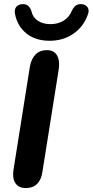

<svg xmlns="http://www.w3.org/2000/svg" viewBox="-20 -928 461 956"><path d="M47.3 -83.4 128.7 -595.6Q135.1 -633.9 156.5 -656.2Q178 -678.4 213.5 -678.4Q249.2 -678.4 264.2 -651.7Q279.1 -624.9 272.3 -582.2L191 -70.8Q185.3 -32.7 164.5 -12.1Q143.6 8.4 108.9 8.4Q72.2 8.4 56.4 -16.5Q40.5 -41.5 47.3 -83.4ZM55 -857.3Q50.4 -878.5 59.3 -891.6Q68.2 -904.6 87.5 -907Q103.9 -909.2 115.3 -902.4Q126.7 -895.6 134 -879.6L136 -874Q142.2 -842.7 167.8 -825.2Q193.4 -807.8 231.1 -807.8Q268.2 -807.8 296.6 -824.9Q325 -842.1 338.2 -875.4Q347.3 -893.6 359 -901.4Q370.7 -909.2 389.1 -907Q408.2 -904.6 416.8 -890.4Q425.4 -876.2 417.4 -855.5Q396.3 -795.2 345.4 -760.1Q294.5 -725 227.3 -725Q156.9 -725 111.9 -761.2Q66.8 -797.3 55 -857.3Z"/></svg>

Font: SN Pro Thin
Style: Italic
Weight: 200
Italic angle: -9°
Designer: Tobias Whetton
Foundry: Supernotes
Version: Version 1.003;Glyphs 3.3 (3324)